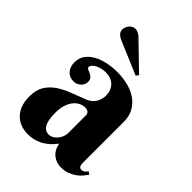

<svg xmlns="http://www.w3.org/2000/svg" viewBox="-211 -813 920 920"><g transform="rotate(45 249.0 -353.5)"><path d="M280.8 -252.9Q280.8 -265.1 272.9 -271.5Q265.1 -277.8 252.9 -277.8Q235.8 -277.8 220.5 -270Q205.1 -262.2 193.4 -247.1Q181.6 -231.9 174.8 -209.7Q168 -187.5 168 -158.2Q168 -129.9 172.1 -111.3Q176.3 -92.8 183.3 -81.8Q190.4 -70.8 199.7 -66.4Q209 -62 219.2 -62Q231.9 -62 243.2 -68.6Q254.4 -75.2 262.7 -85.4Q271 -95.7 275.9 -108.4Q280.8 -121.1 280.8 -133.8ZM203.1 -466.8Q186.5 -466.8 172.4 -462.9Q158.2 -459 147.9 -453.1Q137.7 -447.3 131.8 -440.2Q126 -433.1 126 -426.8Q126 -419.4 133.5 -416.3Q141.1 -413.1 150.4 -408.9Q159.7 -404.8 167.2 -397.2Q174.8 -389.6 174.8 -374Q174.8 -363.8 170.7 -355.2Q166.5 -346.7 159.4 -340.1Q152.3 -333.5 142.8 -329.8Q133.3 -326.2 123 -326.2Q95.7 -326.2 78.9 -344.7Q62 -363.3 62 -394Q62 -423.8 77.6 -445.1Q93.3 -466.3 118.4 -480Q143.6 -493.7 175.3 -500.2Q207 -506.8 238.8 -506.8Q276.9 -506.8 311.5 -498.5Q346.2 -490.2 372.8 -472.2Q399.4 -454.1 415.3 -426.3Q431.2 -398.4 431.2 -358.9V-83Q431.2 -78.6 431.6 -73.2Q432.1 -67.9 434.1 -63.5Q436 -59.1 439.9 -56.2Q443.8 -53.2 451.2 -53.2Q460 -53.2 467.5 -59.8Q475.1 -66.4 481 -73.2L493.2 -63Q485.8 -52.7 475.6 -40.5Q465.3 -28.3 450.7 -17.6Q436 -6.8 416.5 0.5Q397 7.8 372.1 7.8Q341.3 7.8 317.4 -10.5Q293.5 -28.8 286.1 -66.9Q270.5 -45.9 253.7 -31.7Q236.8 -17.6 219.2 -8.8Q201.7 0 183.8 3.9Q166 7.8 147.9 7.8Q124.5 7.8 102.5 0.5Q80.6 -6.8 63.2 -22.7Q45.9 -38.6 35.4 -64Q24.9 -89.4 24.9 -126Q24.9 -170.4 42.5 -198.7Q60.1 -227.1 88.6 -246.3Q117.2 -265.6 153.6 -279.3Q189.9 -293 228 -308.1Q256.3 -319.3 269.3 -341.6Q282.2 -363.8 282.2 -387.2Q282.2 -423.3 261 -445.1Q239.7 -466.8 203.1 -466.8ZM314.9 -556.2 141.6 -629.9Q129.9 -635.3 121.3 -644.8Q112.8 -654.3 112.8 -667Q112.8 -675.8 116.2 -684.3Q119.6 -692.9 125.5 -699.7Q131.3 -706.5 139.2 -710.7Q147 -714.8 155.8 -714.8Q165 -714.8 174.3 -710.2Q183.6 -705.6 191.9 -698.2L324.7 -569.8Z"/></g></svg>

Font: Berkshire Swash
Style: Regular
Weight: 400
Designer: Astigmatic (AOETI)
Foundry: Astigmatic (AOETI)
Version: Version 1.001